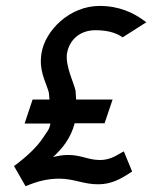

<svg xmlns="http://www.w3.org/2000/svg" viewBox="-20 -610 514 648"><path d="M27 -50 66 18 70 17C106 2 140 -7 180 -7C230 -7 261 12 311 12C355 12 386 -5 421 -28L426 -31L398 -99L392 -96C367 -81 347 -70 317 -70C278 -70 254 -87 210 -87C192 -87 176 -84 159 -80C191 -109 219 -144 232 -194H333L360 -274H237C236 -283 236 -294 235 -304C230 -328 200 -388 206 -429C214 -477 251 -508 302 -508C341 -508 370 -500 391 -486L394 -484L474 -535L468 -539C431 -567 382 -590 316 -590C215 -590 132 -507 120 -430C111 -373 132 -340 144 -301C146 -292 146 -284 147 -274H90L63 -193H150C147 -172 137 -164 128 -149C104 -112 70 -82 31 -52Z"/></svg>

Font: Charger Sport
Style: SeBdObl
Weight: 600
Designer: Jasper
Foundry: Cannot Into Space Fonts
Version: Version 1.1